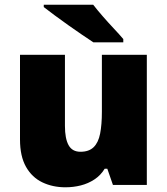

<svg xmlns="http://www.w3.org/2000/svg" viewBox="-20 -786 710 816"><path d="M604 -553V0H460L436 -69H425Q408 -41 381.5 -23.5Q355 -6 323.5 2Q292 10 258 10Q204 10 160 -11Q116 -32 90.5 -77Q65 -122 65 -193V-553H256V-251Q256 -197 271.5 -169Q287 -141 322 -141Q358 -141 378 -160.5Q398 -180 405.5 -218Q413 -256 413 -311V-553ZM376 -766Q393 -744 416.5 -717Q440 -690 464 -664.5Q488 -639 504 -620V-606H377Q357 -619 328.5 -638.5Q300 -658 269.5 -679.5Q239 -701 211.5 -721.5Q184 -742 166 -756V-766Z"/></svg>

Font: Noto Sans Khmer Black
Style: Regular
Weight: 900
Version: Version 2.003